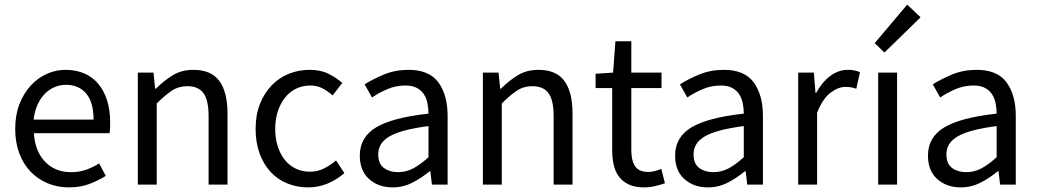

<svg xmlns="http://www.w3.org/2000/svg" viewBox="-20 -801 4498 833"><path d="M279 12Q230 12 187.5 -5.5Q145 -23 113.5 -55.5Q82 -88 64 -135Q46 -182 46 -242Q46 -302 64.5 -349.5Q83 -397 113.5 -430Q144 -463 183 -480.5Q222 -498 264 -498Q310 -498 346.5 -482Q383 -466 407.5 -436Q432 -406 445 -364Q458 -322 458 -270Q458 -257 457.5 -244.5Q457 -232 455 -223H127Q132 -145 175.5 -99.5Q219 -54 289 -54Q324 -54 353.5 -64.5Q383 -75 410 -92L439 -38Q407 -18 368 -3Q329 12 279 12ZM126 -282H386Q386 -356 354.5 -394.5Q323 -433 266 -433Q240 -433 216.5 -423Q193 -413 174 -393.5Q155 -374 142.5 -346Q130 -318 126 -282Z M578 0V-486H646L653 -416H656Q691 -451 729.5 -474.5Q768 -498 819 -498Q896 -498 931.5 -450Q967 -402 967 -308V0H885V-297Q885 -366 863 -396.5Q841 -427 793 -427Q755 -427 726 -408Q697 -389 660 -352V0Z M1317 12Q1269 12 1227 -5Q1185 -22 1154.5 -54.5Q1124 -87 1106.5 -134.5Q1089 -182 1089 -242Q1089 -303 1108 -350.5Q1127 -398 1159 -431Q1191 -464 1233.5 -481Q1276 -498 1323 -498Q1371 -498 1405 -481Q1439 -464 1465 -441L1423 -387Q1402 -406 1378.5 -418Q1355 -430 1326 -430Q1293 -430 1265 -416.5Q1237 -403 1217 -378Q1197 -353 1185.5 -318.5Q1174 -284 1174 -242Q1174 -200 1185 -166Q1196 -132 1215.5 -107.5Q1235 -83 1263 -69.5Q1291 -56 1324 -56Q1358 -56 1386.5 -70.5Q1415 -85 1438 -105L1474 -50Q1441 -21 1401 -4.5Q1361 12 1317 12Z M1683 12Q1622 12 1581.5 -24Q1541 -60 1541 -126Q1541 -206 1612 -248.5Q1683 -291 1839 -308Q1839 -331 1834.5 -353Q1830 -375 1819 -392Q1808 -409 1788.5 -419.5Q1769 -430 1739 -430Q1697 -430 1660 -414Q1623 -398 1594 -378L1562 -435Q1596 -457 1645 -477.5Q1694 -498 1753 -498Q1842 -498 1882 -443.5Q1922 -389 1922 -298V0H1854L1847 -58H1844Q1809 -29 1769 -8.5Q1729 12 1683 12ZM1707 -54Q1742 -54 1773 -70.5Q1804 -87 1839 -119V-254Q1778 -246 1736.5 -235Q1695 -224 1669.5 -209Q1644 -194 1632.5 -174.5Q1621 -155 1621 -132Q1621 -90 1646 -72Q1671 -54 1707 -54Z M2075 0V-486H2143L2150 -416H2153Q2188 -451 2226.5 -474.5Q2265 -498 2316 -498Q2393 -498 2428.5 -450Q2464 -402 2464 -308V0H2382V-297Q2382 -366 2360 -396.5Q2338 -427 2290 -427Q2252 -427 2223 -408Q2194 -389 2157 -352V0Z M2775 12Q2736 12 2709.5 0Q2683 -12 2666.5 -33Q2650 -54 2643 -84Q2636 -114 2636 -150V-419H2564V-481L2640 -486L2650 -622H2719V-486H2850V-419H2719V-149Q2719 -104 2735.5 -79.5Q2752 -55 2794 -55Q2807 -55 2822 -59Q2837 -63 2849 -68L2865 -6Q2845 1 2821.5 6.5Q2798 12 2775 12Z M3051 12Q2990 12 2949.5 -24Q2909 -60 2909 -126Q2909 -206 2980 -248.5Q3051 -291 3207 -308Q3207 -331 3202.5 -353Q3198 -375 3187 -392Q3176 -409 3156.5 -419.5Q3137 -430 3107 -430Q3065 -430 3028 -414Q2991 -398 2962 -378L2930 -435Q2964 -457 3013 -477.5Q3062 -498 3121 -498Q3210 -498 3250 -443.5Q3290 -389 3290 -298V0H3222L3215 -58H3212Q3177 -29 3137 -8.5Q3097 12 3051 12ZM3075 -54Q3110 -54 3141 -70.5Q3172 -87 3207 -119V-254Q3146 -246 3104.5 -235Q3063 -224 3037.5 -209Q3012 -194 3000.5 -174.5Q2989 -155 2989 -132Q2989 -90 3014 -72Q3039 -54 3075 -54Z M3443 0V-486H3511L3518 -398H3521Q3546 -444 3581.5 -471Q3617 -498 3659 -498Q3688 -498 3711 -488L3695 -416Q3683 -420 3673 -422Q3663 -424 3648 -424Q3617 -424 3583.5 -399Q3550 -374 3525 -312V0Z M3790 0V-486H3872V0ZM3817 -573 3775 -614 3916 -781 3974 -726Z M4148 12Q4087 12 4046.5 -24Q4006 -60 4006 -126Q4006 -206 4077 -248.5Q4148 -291 4304 -308Q4304 -331 4299.5 -353Q4295 -375 4284 -392Q4273 -409 4253.5 -419.5Q4234 -430 4204 -430Q4162 -430 4125 -414Q4088 -398 4059 -378L4027 -435Q4061 -457 4110 -477.5Q4159 -498 4218 -498Q4307 -498 4347 -443.5Q4387 -389 4387 -298V0H4319L4312 -58H4309Q4274 -29 4234 -8.5Q4194 12 4148 12ZM4172 -54Q4207 -54 4238 -70.5Q4269 -87 4304 -119V-254Q4243 -246 4201.5 -235Q4160 -224 4134.5 -209Q4109 -194 4097.5 -174.5Q4086 -155 4086 -132Q4086 -90 4111 -72Q4136 -54 4172 -54Z"/></svg>

Font: Giro Regular
Style: Regular
Weight: 400
Designer: Paul D. Hunt
Foundry: Adobe Systems Incorporated
Version: Version 1.000;PS 1.0;hotconv 1.0.88;makeotf.lib2.5.647800